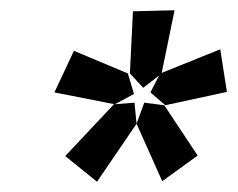

<svg xmlns="http://www.w3.org/2000/svg" viewBox="-20 -781 464 374"><path d="M273 -601 290 -634 259 -610 233 -638 239 -759 320 -761 295 -639 409 -685 422 -602 302 -576ZM241 -598 204 -578 242 -581 246 -540 169 -427 107 -477 202 -578H203L86 -601L124 -682L229 -638ZM246 -540 261 -581 300 -576 365 -478 296 -428Z"/></svg>

Font: Bitter Pro
Style: Bold Italic
Weight: 700
Italic angle: -9°
Designer: Sol Matas, and Bitter project Authors
Foundry: Sol Matas
Version: Version 1.010